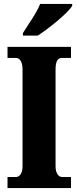

<svg xmlns="http://www.w3.org/2000/svg" viewBox="-20 -951 395 971"><path d="M96 -784V-771H171C230 -809 324 -886 345 -921V-931H183C166 -886 121 -825 96 -784ZM18 0H339V-56H293C277 -56 261 -74 261 -110V-600C261 -643 273 -658 293 -658H339V-714H18V-658H62C76 -658 94 -643 94 -601V-109C94 -71 76 -56 62 -56H18Z"/></svg>

Font: Noto Serif Ethiopic ExtraCondensed Black
Style: Regular
Weight: 900
Width: 2
Designer: Monotype Design Team
Foundry: Monotype Imaging Inc.
Version: Version 2.102